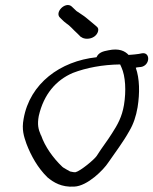

<svg xmlns="http://www.w3.org/2000/svg" viewBox="-20 -664 597 748"><path d="M83 -104C101 -57 127 -10 165 27C189 47 220 66 269 63C321 61 384 -3 402 -31C430 -72 459 -109 484 -154C500 -181 510 -211 516 -246C525 -302 524 -358 509 -400C511 -401 515 -402 518 -402L528 -403H529C566 -409 567 -464 531 -456L521 -454C516 -453 510 -453 505 -452C498 -452 490 -450 481 -450C467 -465 444 -477 402 -468C380 -464 364 -459 356 -441C215 -426 96 -339 72 -201C64 -159 73 -133 83 -104ZM264 -380C316 -400 379 -412 448 -413C449 -411 451 -407 453 -402C469 -367 472 -310 463 -255C455 -208 438 -178 416 -144C398 -115 377 -89 357 -57C348 -43 294 2 274 7C270 7 264 7 253 4C253 4 222 -13 223 -14C187 -48 155 -93 140 -137H139V-138C129 -161 125 -179 131 -212C150 -296 198 -352 264 -380ZM236 -575 237 -574C254 -563 263 -550 282 -533L295 -520H296C301 -516 309 -513 319 -513C341 -513 358 -526 362 -542C364 -550 363 -556 355 -562L342 -573C323 -588 315 -597 296 -609L278 -621L259 -639C235 -660 190 -615 215 -594C222 -588 227 -581 236 -575Z"/></svg>

Font: Stray Cat
Style: BdExtObl
Weight: 700
Version: Version 1.0